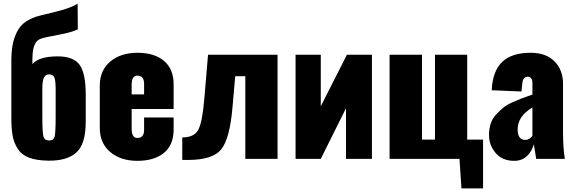

<svg xmlns="http://www.w3.org/2000/svg" viewBox="-20 -882 3192 1066"><path d="M247 10Q182 9 140.5 -7Q99 -23 78 -56.5Q57 -90 50 -129Q43 -168 43 -229V-548Q43 -625 61.5 -675.5Q80 -726 108 -750Q136 -774 179 -789Q194 -794 284 -815.5Q374 -837 411 -862L412 -719Q374 -701 300.5 -688Q227 -675 204 -666Q160 -650 160 -555V-526Q196 -569 301 -569Q388 -569 422 -522Q456 -475 456 -356V-206Q456 -81 403 -34.5Q350 12 247 10ZM253 -102Q278 -102 283.5 -124Q289 -146 289 -237V-385Q289 -434 282 -451.5Q275 -469 252 -469Q233 -469 224 -451Q215 -433 215 -389V-236Q215 -148 221 -125Q227 -102 253 -102Z M534 -172V-406Q534 -491 592 -540Q650 -589 743 -589Q837 -589 890.5 -544Q944 -499 944 -413V-277H711V-167Q711 -116 743 -116Q780 -116 780 -161V-230H944V-163Q944 -77 890 -33Q836 11 743 11Q650 11 592 -38Q534 -87 534 -172ZM711 -358H780V-417Q780 -462 743 -462Q711 -462 711 -412Z M992 6V-119Q1057 -119 1080 -160Q1103 -201 1114 -329L1135 -578H1521V0H1342V-459H1286L1271 -288Q1256 -111 1208 -52.5Q1160 6 1025 6Z M1621 0V-578H1761V-292L1906 -578H2045V0H1901V-281L1761 0Z M2542 164 2531 0H2143V-578H2323V-107H2395V-578H2574V-107H2662V164Z M2835 11Q2769 11 2732 -32.5Q2695 -76 2695 -132Q2695 -167 2704.5 -196Q2714 -225 2735 -247Q2756 -269 2775.5 -285Q2795 -301 2828.5 -315.5Q2862 -330 2881 -337.5Q2900 -345 2936 -357V-420Q2936 -456 2909 -456Q2884 -456 2880 -420L2875 -374L2710 -381Q2715 -487 2768 -538Q2821 -589 2926 -589Q3012 -589 3059 -541Q3106 -493 3106 -417V-146Q3106 -62 3116 0H2957Q2945 -80 2944 -81Q2933 -41 2905 -15Q2877 11 2835 11ZM2897 -105Q2919 -105 2936 -128V-285Q2854 -237 2854 -164Q2854 -105 2897 -105Z"/></svg>

Font: Oswald Heavy
Style: Regular
Weight: 400
Designer: Vernon Adams
Foundry: Vernon Adams
Version: Version 4.101